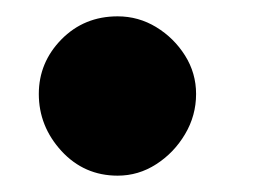

<svg xmlns="http://www.w3.org/2000/svg" viewBox="-20 -215 324 235"><path d="M124 0Q83 0 55.2 -30.2Q27.5 -60.5 27.5 -100Q27.5 -138.5 55.2 -166.8Q83 -195 124 -195Q149.5 -195 171.2 -181.8Q193 -168.5 206.5 -147Q220 -125.5 220 -100Q220 -73.5 206.5 -50.8Q193 -28 171.2 -14Q149.5 0 124 0Z"/></svg>

Font: Edu SA Hand
Style: Bold
Weight: 700
Designer: Tina and Corey Anderson, Eben Sorkin, Mirko Velimirovic
Foundry: Google for Education
Version: Version 2.000